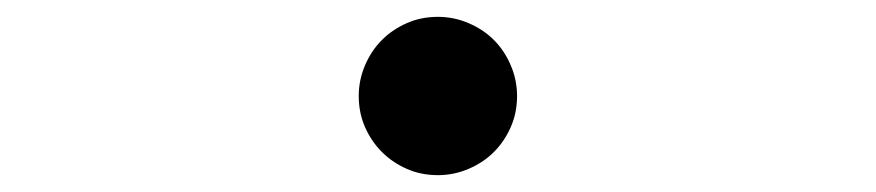

<svg xmlns="http://www.w3.org/2000/svg" viewBox="-20 -494 1040 228"><path d="M406 -380Q406 -399 413.5 -416.5Q421 -434 433.5 -446.5Q446 -459 463 -466.5Q480 -474 500 -474Q519 -474 536.5 -466.5Q554 -459 566.5 -446.5Q579 -434 586.5 -416.5Q594 -399 594 -380Q594 -360 586.5 -343Q579 -326 566.5 -313.5Q554 -301 536.5 -293.5Q519 -286 500 -286Q480 -286 463 -293.5Q446 -301 433.5 -313.5Q421 -326 413.5 -343Q406 -360 406 -380Z"/></svg>

Font: SpoqaHanSansJP-Light
Style: Regular
Weight: 300
Designer: [Source Han Sans]
Ryoko NISHIZUKA  (kana & ideographs); Paul D. Hunt (Latin, Greek & Cyrillic); Wenlong ZHANG  (bopomofo
Foundry: Spoqa (http://bi.spoqa.com)
Version: Version 1.002.20150607